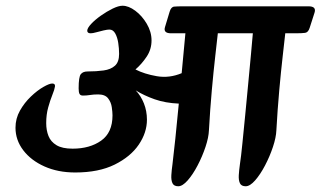

<svg xmlns="http://www.w3.org/2000/svg" viewBox="-20 -628 1117 669"><path d="M34 -183Q34 -140 61 -104.5Q88 -69 135 -48Q182 -27 242 -27Q324 -27 379.5 -54.5Q435 -82 463.5 -124Q492 -166 492 -211Q492 -241 481.5 -267.5Q471 -294 453 -313Q482 -295 519 -282Q556 -269 603 -267Q597 -203 591 -145.5Q585 -88 581 -56Q578 -35 577 -17.5Q576 0 581 10.5Q586 21 601 21Q616 21 634 0.5Q652 -20 668.5 -51.5Q685 -83 696 -116Q707 -149 708 -174Q712 -246 718 -313Q724 -380 730 -432Q736 -484 739 -512H861Q859 -485 854.5 -439Q850 -393 845 -338Q840 -283 834.5 -228Q829 -173 824.5 -127.5Q820 -82 816 -56Q813 -35 812 -17.5Q811 0 816 10.5Q821 21 836 21Q851 21 869 0.5Q887 -20 903.5 -51.5Q920 -83 931 -116Q942 -149 943 -174Q947 -246 953 -313Q959 -380 965 -432Q971 -484 974 -512H1010Q1032 -512 1043 -513.5Q1054 -515 1059 -531L1076 -584Q1083 -606 1055 -606H620Q598 -606 587 -605Q576 -604 571 -587L555 -534Q548 -512 576 -512H626L613 -373Q570 -355 526.5 -362.5Q483 -370 452 -386Q474 -405 491 -430.5Q508 -456 508 -487Q508 -517 491.5 -545Q475 -573 451.5 -590.5Q428 -608 407 -608Q393 -608 372.5 -598Q352 -588 331.5 -573.5Q311 -559 297.5 -544.5Q284 -530 284 -521Q284 -512 296 -512Q303 -512 315.5 -515.5Q328 -519 341 -522Q354 -525 361 -525Q374 -525 381.5 -511.5Q389 -498 392 -478.5Q395 -459 395 -440Q395 -412 380.5 -399Q366 -386 341 -382.5Q316 -379 285 -379Q269 -379 261.5 -369.5Q254 -360 254 -320Q254 -307 257 -301Q260 -295 269 -295Q282 -295 294 -297Q306 -299 322 -299Q346 -299 356.5 -285.5Q367 -272 369.5 -254.5Q372 -237 372 -226Q372 -166 332.5 -138Q293 -110 233 -110Q197 -110 177 -122Q157 -134 149 -154Q141 -174 141 -199Q141 -229 148 -254Q155 -279 162.5 -297.5Q170 -316 171.5 -326.5Q173 -337 162 -337Q152 -337 131 -325Q110 -313 87.5 -291.5Q65 -270 49.5 -242.5Q34 -215 34 -183Z"/></svg>

Font: Alkatra
Style: Regular
Weight: 400
Designer: Suman Bhandary
Version: Version 1.100;gftools[0.9.22]